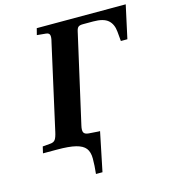

<svg xmlns="http://www.w3.org/2000/svg" viewBox="-127 -793 962 1084"><g transform="rotate(-15 354.5 -251.0)"><path d="M40 0 48.8 -38.1 94.2 -42Q114.3 -43.5 123 -55.9Q131.8 -68.4 138.2 -98.1L249 -594.2Q256.3 -621.1 252.9 -634.3Q249.5 -647.5 230 -648.9L179.2 -653.8L189 -691.9H709L667 -499H628.9L624 -554.2Q620.1 -599.1 593.5 -622.6Q566.9 -646 506.8 -646H446.8Q428.2 -646 420.2 -639.9Q412.1 -633.8 408.2 -617.2L290 -95.2Q283.7 -68.4 289.6 -56.2Q295.4 -43.9 318.8 -42L374 -38.1H383.8L336.9 189.9H298.8Q304.2 141.6 304.2 101.1Q304.2 62.5 287.4 41Q270.5 19.5 231.4 9.8Q192.4 0 122.1 0Z"/></g></svg>

Font: Linguistics Pro
Style: Bold Italic
Weight: 700
Italic angle: -12°
Designer: Stefan Peev, Context Ltd
Foundry: Stefan Peev, Context Ltd
Version: Version 001.000